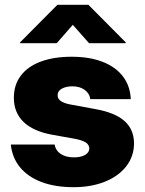

<svg xmlns="http://www.w3.org/2000/svg" viewBox="-20 -775 607 805"><path d="M284.2 -413.1Q256.8 -413.1 239 -403.1Q221.2 -393.1 221.7 -376Q220.2 -347.2 275.4 -336.9L380.9 -317.4Q462.4 -302.7 502 -267.6Q541.5 -232.4 542 -173.8Q541.5 -118.7 508.8 -77.1Q476.1 -35.6 418.9 -12.9Q361.8 9.8 289.1 9.8Q210.4 9.8 153.1 -12.2Q95.7 -34.2 63.2 -74.5Q30.8 -114.7 25.4 -168.9H209Q213.4 -143.6 234.9 -129.4Q256.3 -115.2 290 -115.2Q318.4 -115.2 336.2 -125.2Q354 -135.3 354.5 -152.3Q354 -168.5 339.1 -178Q324.2 -187.5 292 -193.4L199.2 -210Q119.1 -224.6 78.6 -263.9Q38.1 -303.2 38.1 -365.2Q38.1 -419.4 67.4 -458Q96.7 -496.6 151.1 -516.8Q205.6 -537.1 280.3 -537.1Q355 -537.1 409.9 -515.9Q464.8 -494.6 495.4 -454.6Q525.9 -414.6 528.3 -359.4H358.4Q355.5 -383.8 334.7 -398.4Q314 -413.1 284.2 -413.1ZM285.2 -670.9 217.8 -593.8H64.5V-597.7L220.7 -754.9H350.6L506.8 -597.7V-593.8H353.5Z"/></svg>

Font: Pretendard Std Black
Style: Regular
Weight: 900
Designer: Base glyphs from Inter by Rasmus Andersson; Hangeul glyphs from Noto Sans CJK(Source Han Sans) by Jang Soo-young and Kan
Foundry: Kil Hyung-jin
Version: Version 1.309